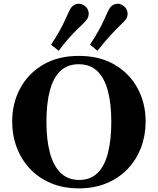

<svg xmlns="http://www.w3.org/2000/svg" viewBox="-20 -1012 860 1046"><path d="M409.7 14.2Q324.7 14.2 257.6 -14.2Q190.4 -42.5 143.3 -92.5Q96.2 -142.6 71.3 -208.5Q46.4 -274.4 46.4 -349.6Q46.4 -449.7 90.1 -530.8Q133.8 -611.8 215.1 -659.7Q296.4 -707.5 409.7 -707.5Q522.9 -707.5 604.5 -659.7Q686 -611.8 729.7 -530.8Q773.4 -449.7 773.4 -349.6Q773.4 -274.4 748.5 -208.5Q723.6 -142.6 676.3 -92.5Q628.9 -42.5 561.8 -14.2Q494.6 14.2 409.7 14.2ZM411.6 -31.7Q473.6 -31.7 512 -70.1Q550.3 -108.4 568.4 -179.4Q586.4 -250.5 586.4 -348.6Q586.4 -446.8 567.6 -517.1Q548.8 -587.4 509.8 -624.8Q470.7 -662.1 408.7 -662.1Q347.2 -662.1 308.3 -624.8Q269.5 -587.4 251.2 -517.1Q232.9 -446.8 232.9 -348.6Q232.9 -250.5 252 -179.4Q271 -108.4 310.5 -70.1Q350.1 -31.7 411.6 -31.7ZM511.2 -735.4 470.2 -768.6Q522 -847.2 546.4 -902.8Q570.8 -958.5 580.1 -971.2Q586.9 -980 597.7 -985.8Q608.4 -991.7 620.6 -991.7Q638.2 -991.7 653.8 -979.5Q665 -970.7 670.2 -959.7Q675.3 -948.7 675.3 -937.5Q675.3 -928.2 672.4 -919.7Q669.4 -911.1 664.1 -904.3Q657.7 -896 636.7 -876Q615.7 -856 583.5 -821.5Q551.3 -787.1 511.2 -735.4ZM299.3 -735.4 258.3 -768.6Q310.1 -847.2 334.5 -903.1Q358.9 -959 368.2 -971.2Q375 -980 385.7 -985.8Q396.5 -991.7 408.7 -991.7Q426.3 -991.7 441.9 -979.5Q453.1 -970.7 458.3 -960Q463.4 -949.2 463.4 -938Q463.4 -928.7 460.4 -919.9Q457.5 -911.1 452.1 -904.3Q442.9 -891.6 400.9 -852.3Q358.9 -813 299.3 -735.4Z"/></svg>

Font: Gelasio
Style: Regular
Weight: 400
Designer: Eben Sorkin
Foundry: Eben Sorkin
Version: Version 1.008